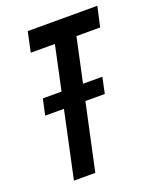

<svg xmlns="http://www.w3.org/2000/svg" viewBox="-130 -766 690 845"><g transform="rotate(-20 214.5 -344.0)"><path d="M48 -312 64 -387H343L327 -312ZM69 0 196 -594H83L103 -688H429L408 -594H297L169 0Z"/></g></svg>

Font: Saira ExtraCondensed SemiBold
Style: Italic
Weight: 600
Width: 2
Italic angle: -12°
Designer: Hector Gatti with collaboration of the Omnibus-Type team
Foundry: Omnibus-Type
Version: Version 1.101